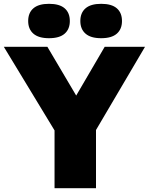

<svg xmlns="http://www.w3.org/2000/svg" viewBox="-53 -985 779 1005"><path d="M232.5 0V-389.5L275.5 -231.5L-33 -740H195L375 -435.5H317L495 -740H706L406.5 -231.5L449.5 -386.5V0ZM476.5 -785Q422 -785 394.8 -808.8Q367.5 -832.5 367.5 -875Q367.5 -918 394.8 -941.5Q422 -965 476.5 -965Q531.5 -965 558.5 -941.5Q585.5 -918 585.5 -875Q585.5 -832.5 558.5 -808.8Q531.5 -785 476.5 -785ZM203.5 -785Q149 -785 121.8 -808.8Q94.5 -832.5 94.5 -875Q94.5 -918 121.8 -941.5Q149 -965 203.5 -965Q258.5 -965 285.5 -941.5Q312.5 -918 312.5 -875Q312.5 -832.5 285.5 -808.8Q258.5 -785 203.5 -785Z"/></svg>

Font: Encode Sans SC Black
Style: Regular
Weight: 900
Version: Version 3.002